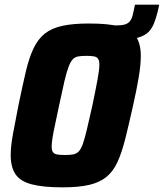

<svg xmlns="http://www.w3.org/2000/svg" viewBox="-20 -797 704 825"><path d="M427 -625 440 -688H482Q509 -688 522.5 -694Q536 -700 543 -713Q550 -726 554 -749L560 -777H664L661 -762Q652 -722 641 -695Q630 -668 610.5 -653Q591 -638 557 -631.5Q523 -625 469 -625ZM249 8Q165 8 116 -5Q67 -18 46.5 -48.5Q26 -79 26 -130Q26 -169 36 -223Q46 -277 60 -348Q77 -430 91 -489.5Q105 -549 124 -589Q143 -629 172.5 -652.5Q202 -676 248 -686Q294 -696 362 -696Q447 -696 495.5 -683Q544 -670 564.5 -639.5Q585 -609 585 -557Q585 -518 576 -464.5Q567 -411 551 -340Q533 -259 518 -199.5Q503 -140 484.5 -100Q466 -60 437 -36.5Q408 -13 363 -2.5Q318 8 249 8ZM260 -131Q280 -131 294 -133.5Q308 -136 318 -146Q328 -156 336 -178.5Q344 -201 353.5 -241.5Q363 -282 377 -344Q392 -416 399.5 -457.5Q407 -499 407 -519Q407 -537 401 -545Q395 -553 382.5 -555Q370 -557 350 -557Q330 -557 316 -554.5Q302 -552 292.5 -542Q283 -532 274.5 -509.5Q266 -487 256.5 -446.5Q247 -406 234 -344Q224 -295 216.5 -261Q209 -227 205.5 -204Q202 -181 202 -167Q202 -150 208 -142.5Q214 -135 227 -133Q240 -131 260 -131Z"/></svg>

Font: Saira SemiCondensed ExtraBold
Style: Italic
Weight: 800
Width: 4
Italic angle: -12°
Designer: Hector Gatti with collaboration of the Omnibus-Type team
Foundry: Omnibus-Type
Version: Version 1.101